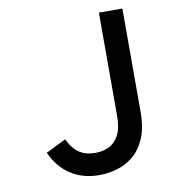

<svg xmlns="http://www.w3.org/2000/svg" viewBox="-80 -771 777 854"><g transform="rotate(-10 308.0 -344.0)"><path d="M301.5 12Q225.5 12 170.8 -24.5Q116 -61 87 -126.5L177.5 -171Q190.5 -144.5 206.8 -126.2Q223 -108 246 -98.2Q269 -88.5 302.5 -88.5Q332.5 -88.5 360.2 -101Q388 -113.5 405.8 -145.2Q423.5 -177 423.5 -235.5V-700H529.5V-234Q529.5 -160.5 508.2 -112.5Q487 -64.5 453.2 -37.5Q419.5 -10.5 379.5 0.8Q339.5 12 301.5 12Z"/></g></svg>

Font: Overpass Mono SemiBold
Style: Regular
Weight: 600
Monospace: yes
Designer: Delve Withrington, Dave Bailey
Foundry: Delve Fonts LLC
Version: Version 4.000